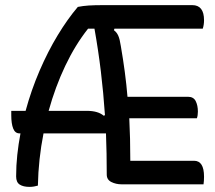

<svg xmlns="http://www.w3.org/2000/svg" viewBox="-20 -720 840 750"><path d="M128 5Q121 7 113 8.5Q105 10 95 10Q71 10 57 1Q43 -8 43 -31Q43 -73 47.5 -115Q52 -157 60 -199H56Q39 -199 31.5 -218Q24 -237 24 -270V-287H80Q102 -368 134.5 -443.5Q167 -519 205.5 -582.5Q244 -646 284 -693Q304 -697 326.5 -698.5Q349 -700 387 -700H731Q777 -700 777 -641Q777 -623 772 -608H427L425 -602Q436 -594 442 -580.5Q448 -567 452 -540Q461 -488 467.5 -439Q474 -390 478 -342H714Q736 -342 744.5 -325Q753 -308 753 -284Q753 -277 752 -270Q751 -263 749 -258H485Q489 -180 489 -92H738Q777 -92 777 -30Q777 -22 776.5 -14Q776 -6 775 0H455Q433 0 415 -9Q397 -18 397 -38Q397 -122 394 -199H150Q130 -98 128 5ZM319 -287Q363 -287 385 -268L390 -270Q384 -358 374 -441Q364 -524 349 -608H324Q274 -545 235 -463Q196 -381 170 -287Z"/></svg>

Font: Recursive Sn Csl St
Style: Regular
Weight: 400
Version: Version 1.079;hotconv 1.0.112;makeotfexe 2.5.65598; ttfautoh